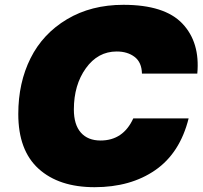

<svg xmlns="http://www.w3.org/2000/svg" viewBox="-20 -764 842 798"><path d="M493 -744Q664 -744 738 -666Q812 -588 800 -458H570Q569 -505 539.5 -527.5Q510 -550 465 -550Q387 -550 337 -480.5Q287 -411 287 -309Q287 -246 316 -213Q345 -180 398 -180Q492 -180 534 -272H764Q728 -128 625.5 -57Q523 14 373 14Q225 14 140.5 -62.5Q56 -139 56 -290Q56 -420 107 -522Q158 -624 258.5 -684Q359 -744 493 -744Z"/></svg>

Font: Nacelle Black
Style: Italic
Weight: 900
Italic angle: -12°
Designer: Sora Sagano
Foundry: Sora Sagano
Version: Version 1.000;FEAKit 1.0